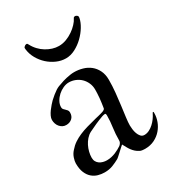

<svg xmlns="http://www.w3.org/2000/svg" viewBox="-172 -801 815 901"><g transform="rotate(-30 235.0 -350.0)"><path d="M265.1 -70.3 262.7 -68.4Q262.2 -68.4 254.6 -61.3Q247.1 -54.2 237.8 -45.7Q228.5 -37.1 220.2 -29.8Q211.9 -22.5 210 -22Q194.3 -13.2 174.6 -5.4Q154.8 2.4 129.9 2.4Q112.3 2.4 95 -2.4Q77.6 -7.3 63.7 -19.3Q49.8 -31.2 41.3 -51.3Q32.7 -71.3 32.7 -102.1Q32.7 -113.3 38.3 -130.6Q43.9 -147.9 57.1 -162.1Q70.8 -178.2 87.2 -189.2Q103.5 -200.2 123.3 -208.7Q143.1 -217.3 167 -224.1Q190.9 -231 220.2 -238.3Q227.1 -239.7 234.9 -241.7Q242.7 -243.7 249.8 -245.6Q256.8 -247.6 262 -249.3Q267.1 -251 268.6 -252.4Q271 -254.4 273.2 -255.9Q275.4 -257.3 275.9 -262.7Q277.8 -273.9 279.5 -286.6Q281.2 -299.3 282.5 -312Q283.7 -324.7 284.2 -336.4Q284.7 -348.1 284.7 -357.4Q284.7 -376.5 277.3 -393.1Q270 -409.7 257.6 -421.9Q245.1 -434.1 228.5 -440.9Q211.9 -447.8 193.4 -447.8Q178.7 -447.8 162.8 -440.7Q147 -433.6 134 -421.9Q121.1 -410.2 112.8 -395.3Q104.5 -380.4 104.5 -364.7Q104.5 -357.4 108.4 -353Q112.3 -348.6 116.7 -344.7Q121.1 -340.8 125 -335.9Q128.9 -331.1 128.9 -322.8Q128.9 -302.7 116.2 -291.5Q103.5 -280.3 85 -280.3Q73.7 -280.3 65.2 -284.9Q56.6 -289.6 50.3 -297.1Q43.9 -304.7 40.8 -314.5Q37.6 -324.2 37.6 -334.5Q37.6 -344.2 43 -355.5Q48.3 -366.7 56.2 -377.4Q64 -388.2 72.5 -397.7Q81.1 -407.2 86.9 -413.1Q97.7 -423.3 107.7 -431.2Q117.7 -439 128.9 -446.8Q137.2 -452.1 146 -455.6Q154.8 -459 163.1 -461.4Q168 -463.4 176.5 -466.1Q185.1 -468.8 195.6 -471.2Q206.1 -473.6 217.5 -475.3Q229 -477.1 239.7 -477.1Q262.7 -477.1 284.9 -470.7Q307.1 -464.4 324.5 -450.7Q341.8 -437 352.5 -415.5Q363.3 -394 363.3 -364.3Q363.3 -331.1 359.9 -296.4Q356.4 -261.7 352.3 -230Q348.1 -198.2 344.7 -171.9Q341.3 -145.5 341.3 -129.4Q341.3 -121.1 342.8 -108.6Q344.2 -96.2 348.4 -84.7Q352.5 -73.2 359.9 -64.9Q367.2 -56.6 378.9 -56.6Q392.6 -56.6 405.3 -63Q418 -69.3 428.7 -79.1Q439.5 -88.9 448 -100.6Q456.5 -112.3 461.9 -123.5Q462.9 -125.5 464.1 -127.7Q465.3 -129.9 467.8 -129.9Q469.7 -129.9 469.7 -126.5V-121.6Q469.7 -100.1 461.7 -78.4Q453.6 -56.6 438.2 -38.8Q422.9 -21 400.4 -9.8Q377.9 1.5 348.6 1.5Q343.3 1.5 336.2 0.7Q329.1 0 322.8 -2.4Q310.1 -8.8 301.8 -16.4Q293.5 -23.9 287.4 -32.2Q281.2 -40.5 276.1 -50Q271 -59.6 265.1 -70.3ZM110.4 -87.9Q110.4 -75.7 115.2 -66.9Q120.1 -58.1 128.2 -52.5Q136.2 -46.9 146.5 -44.2Q156.7 -41.5 167 -41.5Q179.7 -41.5 191.7 -44.2Q203.6 -46.9 214.4 -51.3Q225.1 -55.7 234.1 -60.8Q243.2 -65.9 250.5 -70.8Q262.7 -81.5 262.7 -92.8Q262.7 -128.9 267.3 -160.9Q272 -192.9 272 -223.6Q272 -227.1 271.2 -231Q270.5 -234.9 266.6 -234.9Q262.2 -234.9 258.1 -233.6Q253.9 -232.4 250.5 -231.4Q229 -223.6 208.5 -214.4Q188 -205.1 168 -195.3Q154.3 -188 143.6 -175.8Q132.8 -163.6 125.5 -148.9Q118.2 -134.3 114.3 -118.4Q110.4 -102.5 110.4 -87.9ZM240.2 -551.8Q214.8 -551.8 190.4 -562.5Q166 -573.2 146.2 -591.1Q126.5 -608.9 113 -632.6Q99.6 -656.2 96.2 -682.6Q95.7 -685.1 95.7 -689.9Q95.7 -692.9 96.9 -694.3Q98.1 -695.8 99.6 -697.3Q105.5 -703.1 110.8 -703.1H113.3Q116.7 -703.1 120.1 -695.8Q129.4 -677.7 143.1 -663.3Q156.7 -648.9 172.9 -639.2Q189 -629.4 206.3 -624Q223.6 -618.7 240.2 -618.7Q261.2 -618.7 281 -626.2Q300.8 -633.8 317.4 -645.3Q334 -656.7 346.4 -670.2Q358.9 -683.6 364.7 -695.8Q365.7 -698.7 366.9 -699.7Q368.2 -700.7 370.1 -701.7Q372.1 -702.6 374 -702.6Q381.3 -702.6 387.2 -696.3Q389.2 -694.3 389.2 -689.9Q389.2 -687 388.7 -684.6Q384.8 -664.1 370.6 -640.6Q356.4 -617.2 335.9 -597.4Q315.4 -577.6 290.5 -564.7Q265.6 -551.8 240.2 -551.8Z"/></g></svg>

Font: IM FELL French Canon
Style: Regular
Weight: 400
Designer: Igino Marini
Foundry: Igino Marini,
Version: 3.00